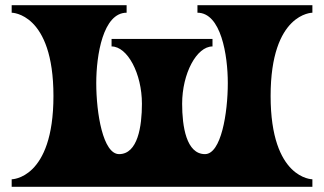

<svg xmlns="http://www.w3.org/2000/svg" viewBox="-20 -720 1249 740"><path d="M1184 0V-29C1184 -29 1023 -29 1023 -350C1023 -671 1184 -671 1184 -671V-700H741V-671C832 -671 858 -507 858 -400C858 -283 832 -126 770 -126C698 -126 682 -233 682 -320C682 -437 738 -541 799 -541V-570H410V-541C471 -541 527 -437 527 -320C527 -233 511 -126 439 -126C377 -126 351 -283 351 -400C351 -507 377 -671 468 -671V-700H25V-671C25 -671 186 -671 186 -350C186 -29 25 -29 25 -29V0Z"/></svg>

Font: Ouroboros
Style: Regular
Weight: 400
Designer: Ariel Martín Pérez
Foundry: Velvetyne Type Foundry
Version: Version 2.001;hotconv 1.0.109;makeotfexe 2.5.65596